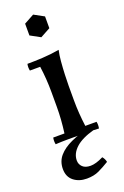

<svg xmlns="http://www.w3.org/2000/svg" viewBox="-170 -720 642 996"><g transform="rotate(-20 151.5 -222.5)"><path d="M274 -35Q278 -17 274 2Q240 0 212 0Q184 0 155 0Q126 0 98 0Q70 0 35 2Q31 -17 35 -35H97Q102 -73 104.5 -108Q107 -143 107 -180V-260Q107 -332 97 -403H40Q36 -422 40 -440Q79 -440 125 -442.5Q171 -445 217 -453Q211 -428 208 -392.5Q205 -357 203.5 -321Q202 -285 202 -260V-180Q202 -143 204.5 -108Q207 -73 212 -35ZM155 -670 210 -640V-575L155 -545L100 -575V-640ZM127 225Q84 225 55 202Q26 179 26 136Q26 94 51.5 64.5Q77 35 122 14.5Q167 -6 226 -21L245 0Q176 19 142.5 50Q109 81 109 119Q109 140 124 154.5Q139 169 168 169Q182 169 199.5 164Q217 159 239 148Q251 162 254 179Q223 198 194.5 211.5Q166 225 127 225Z"/></g></svg>

Font: Poltawski Nowy
Style: Regular
Weight: 400
Designer: Adam Pótawski, Mateusz Machalski, Borys Kosmynka, Ania Wieluska
Foundry: Capitalics.wtf
Version: Version 1.001;gftools[0.9.25]